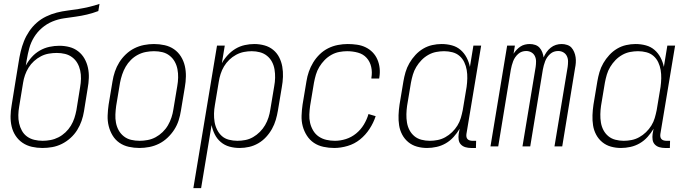

<svg xmlns="http://www.w3.org/2000/svg" viewBox="-20 -755 3540 990"><path d="M199 8Q171 8 144.5 2Q118 -4 96.5 -18.5Q75 -33 60.5 -55Q46 -77 40 -103Q34 -129 34.5 -156.5Q35 -184 40 -212L59 -330Q64 -356 67.5 -382Q71 -408 76 -434Q80 -461 86.5 -488.5Q93 -516 103.5 -542.5Q114 -569 130.5 -593.5Q147 -618 169 -637.5Q191 -657 218 -670Q245 -683 272.5 -690Q300 -697 328 -700.5Q356 -704 384 -708.5Q412 -713 439.5 -719.5Q467 -726 493 -735L487 -698Q458 -687 428.5 -680Q399 -673 369.5 -669Q340 -665 309.5 -660.5Q279 -656 250 -644Q221 -632 196.5 -611Q172 -590 155.5 -563Q139 -536 131 -506.5Q123 -477 118 -447L113 -417Q126 -441 144 -461Q162 -481 185.5 -494.5Q209 -508 235 -513.5Q261 -519 286 -519Q313 -519 338 -512.5Q363 -506 383 -490.5Q403 -475 415.5 -453Q428 -431 433.5 -405.5Q439 -380 438 -353Q437 -326 432 -299L413 -181Q409 -156 400.5 -131.5Q392 -107 378 -84.5Q364 -62 343.5 -43.5Q323 -25 299 -13Q275 -1 249.5 3.5Q224 8 199 8ZM200 -29Q220 -29 241 -33Q262 -37 281.5 -47Q301 -57 317.5 -72.5Q334 -88 345.5 -107Q357 -126 363.5 -146Q370 -166 374 -187L393 -305Q397 -327 397.5 -349Q398 -371 393.5 -391.5Q389 -412 379 -429.5Q369 -447 352.5 -459.5Q336 -472 315.5 -477Q295 -482 273 -482Q253 -482 232 -478.5Q211 -475 191.5 -465Q172 -455 155.5 -440Q139 -425 127.5 -406.5Q116 -388 109 -368Q102 -348 99 -328L79 -206Q75 -184 74.5 -162Q74 -140 78.5 -119.5Q83 -99 93 -81Q103 -63 119.5 -51Q136 -39 157 -34Q178 -29 200 -29Z M699 8Q671 8 644 2Q617 -4 595.5 -19Q574 -34 560.5 -56.5Q547 -79 540.5 -105Q534 -131 535 -159Q536 -187 540 -215L560 -335Q564 -361 572.5 -386Q581 -411 595 -433.5Q609 -456 629 -475Q649 -494 673 -506Q697 -518 723 -523Q749 -528 774 -528Q802 -528 829 -522Q856 -516 877.5 -501Q899 -486 913 -463.5Q927 -441 933 -415Q939 -389 938.5 -361Q938 -333 933 -305L913 -185Q909 -159 901 -134Q893 -109 878.5 -86.5Q864 -64 844 -45Q824 -26 800 -14Q776 -2 750 3Q724 8 699 8ZM700 -29Q720 -29 741.5 -33Q763 -37 782.5 -47.5Q802 -58 818.5 -74Q835 -90 846 -109Q857 -128 864 -149Q871 -170 874 -191L894 -311Q898 -333 898.5 -355Q899 -377 895 -398Q891 -419 881 -437Q871 -455 854.5 -468Q838 -481 817.5 -486Q797 -491 774 -491Q754 -491 732.5 -487Q711 -483 691 -472.5Q671 -462 655 -446Q639 -430 628 -411Q617 -392 610 -371Q603 -350 599 -329L579 -209Q576 -187 575 -165Q574 -143 578 -122Q582 -101 592 -83Q602 -65 618.5 -52Q635 -39 656 -34Q677 -29 700 -29Z M977 215 1099 -520H1139L1124 -429Q1136 -451 1154.5 -471Q1173 -491 1195 -504Q1217 -517 1242 -522.5Q1267 -528 1291 -528Q1318 -528 1343.5 -521Q1369 -514 1388.5 -498Q1408 -482 1419.5 -459.5Q1431 -437 1435.5 -411.5Q1440 -386 1439 -359Q1438 -332 1433 -305L1413 -185Q1409 -161 1402 -137Q1395 -113 1382.5 -90.5Q1370 -68 1352 -48.5Q1334 -29 1311.5 -16Q1289 -3 1264.5 2.5Q1240 8 1216 8Q1188 8 1163 1Q1138 -6 1118.5 -22.5Q1099 -39 1087.5 -62Q1076 -85 1071 -110L1017 215ZM1204 -29Q1224 -29 1245 -33Q1266 -37 1285 -48Q1304 -59 1320 -75Q1336 -91 1347 -110Q1358 -129 1364.5 -149.5Q1371 -170 1374 -191L1394 -311Q1398 -332 1398.5 -354Q1399 -376 1395.5 -397Q1392 -418 1382.5 -436Q1373 -454 1357 -467Q1341 -480 1320.5 -485.5Q1300 -491 1278 -491Q1258 -491 1237.5 -487Q1217 -483 1197.5 -472.5Q1178 -462 1162 -446.5Q1146 -431 1135 -412.5Q1124 -394 1117.5 -373.5Q1111 -353 1108 -333L1088 -213Q1084 -191 1083.5 -169Q1083 -147 1086.5 -126Q1090 -105 1099.5 -86Q1109 -67 1124 -53.5Q1139 -40 1160.5 -34.5Q1182 -29 1204 -29Z M1703 8Q1675 8 1647.5 2Q1620 -4 1598.5 -18.5Q1577 -33 1562.5 -55.5Q1548 -78 1541 -104Q1534 -130 1535 -158.5Q1536 -187 1540 -215L1560 -335Q1564 -361 1572.5 -385.5Q1581 -410 1595 -433Q1609 -456 1628.5 -475Q1648 -494 1672 -506Q1696 -518 1722 -523Q1748 -528 1773 -528Q1797 -528 1821 -524.5Q1845 -521 1865.5 -511Q1886 -501 1901.5 -485Q1917 -469 1926 -448Q1935 -427 1937.5 -403.5Q1940 -380 1936 -356L1935 -350H1895V-354Q1900 -383 1894 -410Q1888 -437 1870.5 -456.5Q1853 -476 1826 -483.5Q1799 -491 1770 -491Q1750 -491 1729 -487Q1708 -483 1688.5 -472Q1669 -461 1653.5 -445Q1638 -429 1626.5 -410Q1615 -391 1609 -370.5Q1603 -350 1599 -329L1579 -209Q1576 -187 1575 -164.5Q1574 -142 1579 -121Q1584 -100 1595 -81.5Q1606 -63 1623.5 -51Q1641 -39 1662.5 -34Q1684 -29 1707 -29Q1735 -29 1763.5 -38Q1792 -47 1816 -66.5Q1840 -86 1856 -112.5Q1872 -139 1880 -167L1917 -156Q1906 -122 1885.5 -90.5Q1865 -59 1836.5 -36Q1808 -13 1772.5 -2.5Q1737 8 1703 8Z M2182 8Q2155 8 2130 1Q2105 -6 2085.5 -22Q2066 -38 2054 -60.5Q2042 -83 2038 -108.5Q2034 -134 2035 -161Q2036 -188 2040 -215L2060 -335Q2064 -359 2071 -383Q2078 -407 2091 -429.5Q2104 -452 2122 -471.5Q2140 -491 2162 -504Q2184 -517 2208.5 -522.5Q2233 -528 2257 -528Q2285 -528 2310.5 -521Q2336 -514 2355 -497.5Q2374 -481 2386 -458Q2398 -435 2403 -410L2421 -520H2461L2385 -64Q2384 -57 2385 -50Q2386 -43 2390.5 -38Q2395 -33 2402 -31Q2409 -29 2416 -29H2435L2434 8H2409Q2394 8 2380 4Q2366 0 2356.5 -10Q2347 -20 2345 -34.5Q2343 -49 2345 -64L2350 -91Q2337 -69 2319 -49Q2301 -29 2278.5 -16Q2256 -3 2231 2.5Q2206 8 2182 8ZM2196 -29Q2216 -29 2236.5 -33Q2257 -37 2276 -47.5Q2295 -58 2311 -73.5Q2327 -89 2338.5 -107.5Q2350 -126 2356 -146.5Q2362 -167 2366 -187L2386 -307Q2389 -329 2389.5 -351Q2390 -373 2386.5 -394Q2383 -415 2374 -434Q2365 -453 2349.5 -466.5Q2334 -480 2313 -485.5Q2292 -491 2270 -491Q2250 -491 2229 -487Q2208 -483 2188.5 -472Q2169 -461 2153.5 -445Q2138 -429 2126.5 -410Q2115 -391 2109 -370.5Q2103 -350 2099 -329L2079 -209Q2076 -188 2075.5 -166Q2075 -144 2078.5 -123Q2082 -102 2091.5 -84Q2101 -66 2116.5 -53Q2132 -40 2153 -34.5Q2174 -29 2196 -29Z M2509 0 2595 -520H2635L2628 -478Q2635 -489 2644 -498.5Q2653 -508 2663.5 -515Q2674 -522 2686.5 -525Q2699 -528 2711 -528Q2726 -528 2739.5 -523.5Q2753 -519 2762 -509Q2771 -499 2776 -486Q2781 -473 2783 -459Q2789 -473 2798 -486Q2807 -499 2819.5 -509Q2832 -519 2846.5 -523.5Q2861 -528 2876 -528Q2890 -528 2904 -523.5Q2918 -519 2926.5 -509.5Q2935 -500 2940.5 -487Q2946 -474 2948 -460Q2950 -446 2949 -431.5Q2948 -417 2945 -403L2879 0H2839L2907 -410Q2909 -424 2909 -438.5Q2909 -453 2903 -465.5Q2897 -478 2885 -485Q2873 -492 2858 -492Q2847 -492 2836.5 -488.5Q2826 -485 2817 -477Q2808 -469 2801.5 -459.5Q2795 -450 2791 -439.5Q2787 -429 2784 -418Q2781 -407 2779 -396L2714 0H2674L2742 -410Q2744 -424 2744 -438.5Q2744 -453 2738 -465.5Q2732 -478 2720 -485Q2708 -492 2693 -492Q2682 -492 2671.5 -488.5Q2661 -485 2652 -477Q2643 -469 2636.5 -459.5Q2630 -450 2626 -439.5Q2622 -429 2619 -418Q2616 -407 2614 -396L2549 0Z M3182 8Q3155 8 3130 1Q3105 -6 3085.5 -22Q3066 -38 3054 -60.5Q3042 -83 3038 -108.5Q3034 -134 3035 -161Q3036 -188 3040 -215L3060 -335Q3064 -359 3071 -383Q3078 -407 3091 -429.5Q3104 -452 3122 -471.5Q3140 -491 3162 -504Q3184 -517 3208.5 -522.5Q3233 -528 3257 -528Q3285 -528 3310.5 -521Q3336 -514 3355 -497.5Q3374 -481 3386 -458Q3398 -435 3403 -410L3421 -520H3461L3385 -64Q3384 -57 3385 -50Q3386 -43 3390.5 -38Q3395 -33 3402 -31Q3409 -29 3416 -29H3435L3434 8H3409Q3394 8 3380 4Q3366 0 3356.5 -10Q3347 -20 3345 -34.5Q3343 -49 3345 -64L3350 -91Q3337 -69 3319 -49Q3301 -29 3278.5 -16Q3256 -3 3231 2.5Q3206 8 3182 8ZM3196 -29Q3216 -29 3236.5 -33Q3257 -37 3276 -47.5Q3295 -58 3311 -73.5Q3327 -89 3338.5 -107.5Q3350 -126 3356 -146.5Q3362 -167 3366 -187L3386 -307Q3389 -329 3389.5 -351Q3390 -373 3386.5 -394Q3383 -415 3374 -434Q3365 -453 3349.5 -466.5Q3334 -480 3313 -485.5Q3292 -491 3270 -491Q3250 -491 3229 -487Q3208 -483 3188.5 -472Q3169 -461 3153.5 -445Q3138 -429 3126.5 -410Q3115 -391 3109 -370.5Q3103 -350 3099 -329L3079 -209Q3076 -188 3075.5 -166Q3075 -144 3078.5 -123Q3082 -102 3091.5 -84Q3101 -66 3116.5 -53Q3132 -40 3153 -34.5Q3174 -29 3196 -29Z"/></svg>

Font: Iosevka Extralight
Style: Italic
Weight: 200
Italic angle: -9°
Monospace: yes
Designer: Belleve Invis
Foundry: Belleve Invis
Version: Version 32.5.0; ttfautohint (v1.8.4)